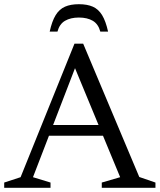

<svg xmlns="http://www.w3.org/2000/svg" viewBox="-24 -894 760 914"><path d="M183 -248V-299H518.5V-248ZM639 -51.5 716 -25V0H460.5V-25L548 -50.5L316.5 -609.5H348.5L133 -50.5L216.5 -25V0H-4V-25L74 -50.5L330.5 -686H372ZM351.5 -810.5Q312 -810.5 285.5 -795Q259 -779.5 249.5 -743.5H212.5Q223.5 -793.5 241 -822Q258.5 -850.5 285.5 -862.2Q312.5 -874 351.5 -874Q391 -874 417.8 -862.2Q444.5 -850.5 462 -822Q479.5 -793.5 490.5 -743.5H453.5Q444 -779.5 417.8 -795Q391.5 -810.5 351.5 -810.5Z"/></svg>

Font: Newsreader 16pt 16pt
Style: Regular
Weight: 400
Version: Version 1.003